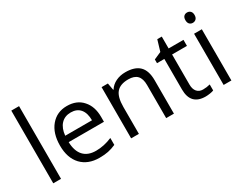

<svg xmlns="http://www.w3.org/2000/svg" viewBox="-84 -1244 2201 1738"><g transform="rotate(-30 1017.0 -375.0)"><path d="M167 0H85.9V-759.8H167Z M564.9 9.8Q446.3 9.8 377.4 -62.5Q309.1 -135.3 309.1 -264.2Q309.1 -393.1 372.8 -469Q436.5 -544.9 540.8 -544.9Q645 -544.9 703.1 -478Q761.7 -413.1 761.7 -304.2V-252.9H393.1Q395.5 -159.2 440.4 -110.1Q485.4 -61 569.8 -61Q654.3 -61 738.3 -97.2V-24.9Q695.8 -6.3 657 1.7Q618.2 9.8 564.9 9.8ZM674.8 -318.8Q674.8 -395 640.6 -435.8Q606.4 -476.6 542.7 -476.6Q479 -476.6 440.4 -435.1Q401.9 -393.6 395 -318.8Z M1152.8 -544.9Q1250.5 -544.9 1298.8 -497.6Q1347.2 -450.2 1347.2 -349.1V0H1266.1V-346.2Q1266.1 -412.1 1236.1 -443.8Q1206.1 -475.6 1143.1 -475.6Q1058.6 -475.6 1019.8 -430.2Q981 -384.8 981 -280.8V0H899.9V-535.2H965.8L979 -461.9H982.9Q1007.8 -501.5 1052.5 -523.2Q1097.2 -544.9 1152.8 -544.9Z M1600.6 -535.2H1755.9V-472.2H1600.6V-157.2Q1600.6 -109.4 1623.3 -83.3Q1646 -57.1 1685.5 -57.1Q1725.1 -57.1 1759.8 -66.9V-4.4Q1748 1.5 1721.7 5.6Q1695.3 9.8 1674.8 9.8Q1519.5 9.8 1519.5 -153.8V-472.2H1442.9V-511.2L1519.5 -544.9L1553.7 -659.2H1600.6Z M1859.9 -680.4Q1859.9 -707 1873 -720.5Q1886.2 -733.9 1907.2 -733.9Q1928.2 -733.9 1941.9 -720.2Q1955.6 -706.5 1955.6 -680.2Q1955.6 -653.8 1941.9 -639.9Q1928.2 -626 1907.2 -626Q1886.2 -626 1873 -639.9Q1859.9 -653.8 1859.9 -680.4ZM1947.8 0H1866.7V-535.2H1947.8Z"/></g></svg>

Font: Open Sans Hebrew
Style: Regular
Weight: 400
Foundry: Ascender Corporation, Yanek Iontef
Version: Version 2.001;PS 002.001;hotconv 1.0.70;makeotf.lib2.5.58329